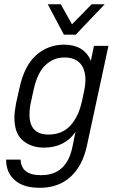

<svg xmlns="http://www.w3.org/2000/svg" viewBox="-20 -727 551 905"><path d="M8.8 25.4H77.1Q80.1 99.6 174.8 98.6Q293.9 98.6 321.3 -34.2L335.9 -105.5Q285.2 -31.2 186.5 -31.2Q127 -31.2 86.9 -65.4Q47.9 -98.6 47.9 -172.9Q47.9 -198.2 55.7 -240.2L71.3 -309.6Q94.7 -418.9 151.4 -467.8Q208 -516.6 282.2 -516.6Q328.1 -516.6 361.3 -497.1Q393.6 -476.6 408.2 -440.4L422.9 -510.7H491.2L389.6 -40Q370.1 52.7 313.5 105.5Q255.9 158.2 168.9 158.2Q88.9 158.2 49.8 122.1Q8.8 86.9 8.8 25.4ZM365.2 -245.1 377 -299.8Q382.8 -328.1 382.8 -349.6Q382.8 -399.4 358.4 -427.7Q333 -456.1 284.2 -456.1Q233.4 -456.1 196.3 -421.9Q157.2 -387.7 138.7 -304.7L125 -242.2Q119.1 -216.8 119.1 -186.5Q119.1 -92.8 209 -92.8Q272.5 -92.8 311.5 -134.8Q348.6 -174.8 365.2 -245.1ZM205.1 -707H266.6L319.3 -612.3L412.1 -707H473.6L336.9 -563.5H281.2Z"/></svg>

Font: Dinish
Style: Italic
Weight: 400
Italic angle: -12°
Designer: Bert Driehuis
Foundry: Playbeing
Version: Version 3.002; git-62d0f29-release